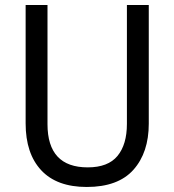

<svg xmlns="http://www.w3.org/2000/svg" viewBox="-20 -734 694 764"><path d="M572 -242Q572 -127 511 -58.5Q450 10 325 10Q206 10 144 -56.5Q82 -123 82 -243V-714H169V-240Q169 -68 329 -68Q410 -68 447.5 -113.5Q485 -159 485 -241V-714H572Z"/></svg>

Font: Noto Sans Telugu SemiCondensed
Style: Regular
Weight: 400
Width: 4
Designer: Jelle Bosma - Monotype Design Team
Foundry: Monotype Imaging Inc.
Version: Version 2.005; ttfautohint (v1.8.4.7-5d5b)